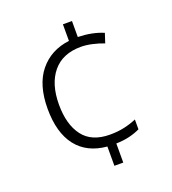

<svg xmlns="http://www.w3.org/2000/svg" viewBox="-134 -825 839 936"><g transform="rotate(-20 285.5 -357.0)"><path d="M346 -641Q384 -640 416.5 -633.5Q449 -627 477 -615L461 -566Q433 -577 401.5 -584Q370 -591 343 -591Q248 -591 197.5 -530Q147 -469 147 -362Q147 -259 192 -199.5Q237 -140 332 -140Q372 -140 406 -147.5Q440 -155 470 -168V-117Q445 -105 414.5 -97.5Q384 -90 345 -89V10H299V-90Q196 -99 142 -168.5Q88 -238 88 -362Q88 -486 145 -556Q202 -626 299 -638V-724H346Z"/></g></svg>

Font: Noto Sans Canadian Aboriginal Light
Style: Regular
Weight: 300
Designer: Monotype Design Team, Typotheque's Kevin King
Foundry: Monotype Imaging Inc.
Version: Version 2.004; ttfautohint (v1.8.4.7-5d5b)